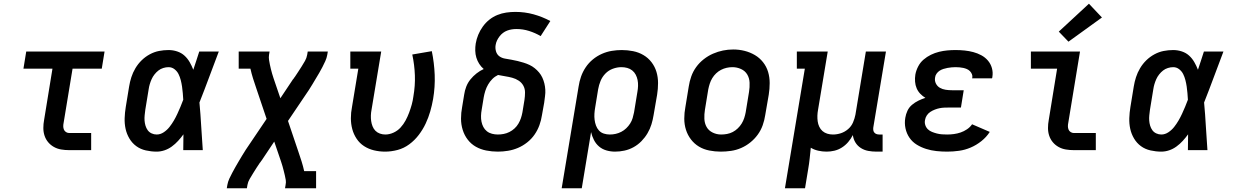

<svg xmlns="http://www.w3.org/2000/svg" viewBox="-20 -807 6640 1032"><path d="M352 0Q330 0 309 -3.5Q288 -7 270 -17Q252 -27 239 -42.5Q226 -58 219.5 -77.5Q213 -97 213 -119Q213 -141 217 -162L262 -438H106L121 -530H542L527 -438H370L322 -147Q320 -138 320 -128.5Q320 -119 323.5 -110.5Q327 -102 335 -97Q343 -92 352 -92H470V0Z M822 8Q793 8 764 1.5Q735 -5 712.5 -21.5Q690 -38 675.5 -62.5Q661 -87 655 -114.5Q649 -142 650 -172Q651 -202 656 -232L674 -342Q678 -367 686 -392Q694 -417 708 -440.5Q722 -464 741.5 -483Q761 -502 785 -515Q809 -528 834.5 -533Q860 -538 886 -538Q910 -538 932.5 -530.5Q955 -523 971.5 -508Q988 -493 999.5 -473Q1011 -453 1019 -432Q1027 -456 1035 -480.5Q1043 -505 1051 -530H1156Q1130 -462 1104.5 -393Q1079 -324 1052 -256Q1058 -192 1061.5 -128Q1065 -64 1070 0H965Q965 -21 965.5 -42.5Q966 -64 966 -85Q953 -67 937.5 -50Q922 -33 903.5 -19.5Q885 -6 864 1Q843 8 822 8ZM822 -84Q842 -84 860 -96Q878 -108 891 -124.5Q904 -141 914.5 -159Q925 -177 933.5 -195.5Q942 -214 950 -233Q958 -252 965 -271Q964 -289 962.5 -306.5Q961 -324 958.5 -341.5Q956 -359 951.5 -376.5Q947 -394 939.5 -409Q932 -424 918 -435Q904 -446 886 -446Q872 -446 857.5 -441.5Q843 -437 831.5 -428Q820 -419 810.5 -407Q801 -395 795 -381.5Q789 -368 785 -354.5Q781 -341 779 -327L761 -217Q759 -202 757.5 -187.5Q756 -173 757 -159Q758 -145 762 -131.5Q766 -118 774 -107Q782 -96 795 -90Q808 -84 822 -84Z M1199 205 1202 187Q1205 170 1212.5 153.5Q1220 137 1228.5 121.5Q1237 106 1245.5 90.5Q1254 75 1263.5 59.5Q1273 44 1282 28.5Q1291 13 1301 -2L1413 -168L1357 -334Q1348 -360 1340 -385.5Q1332 -411 1326 -438H1263V-530H1429L1426 -512Q1424 -498 1426 -485.5Q1428 -473 1430.5 -460.5Q1433 -448 1436 -436Q1439 -424 1442.5 -411.5Q1446 -399 1450 -387.5Q1454 -376 1458 -364L1487 -279L1551 -375Q1552 -377 1553.5 -379Q1555 -381 1557 -383Q1559 -385 1560 -387Q1561 -389 1562 -391H1563Q1573 -406 1582.5 -420.5Q1592 -435 1601.5 -450Q1611 -465 1619.5 -480Q1628 -495 1631 -512L1634 -530H1742L1739 -512Q1736 -495 1728.5 -478.5Q1721 -462 1713 -446.5Q1705 -431 1696 -415.5Q1687 -400 1677.5 -384.5Q1668 -369 1659 -353.5Q1650 -338 1640 -323L1528 -157L1584 9Q1593 35 1601 60.5Q1609 86 1615 113H1679V205H1512L1515 187Q1518 173 1516 160.5Q1514 148 1511 135.5Q1508 123 1505 111Q1502 99 1498.5 86.5Q1495 74 1491 62.5Q1487 51 1483 39L1454 -46L1390 50Q1389 52 1387.5 54Q1386 56 1384 58Q1383 60 1381.5 62Q1380 64 1379 66H1378Q1368 81 1358.5 95.5Q1349 110 1340 125Q1331 140 1322 155Q1313 170 1310 187L1307 205Z M2050 8Q2019 8 1990 1Q1961 -6 1937 -21.5Q1913 -37 1897 -61Q1881 -85 1873.5 -113Q1866 -141 1866 -171.5Q1866 -202 1872 -232L1906 -438H1863V-530H2029L1977 -217Q1974 -202 1973.5 -186.5Q1973 -171 1975 -156.5Q1977 -142 1982.5 -128Q1988 -114 1998 -104Q2008 -94 2022 -89Q2036 -84 2051 -84Q2073 -84 2095 -94Q2117 -104 2133 -121.5Q2149 -139 2160 -159.5Q2171 -180 2179 -201.5Q2187 -223 2193 -244.5Q2199 -266 2202 -289Q2212 -346 2210 -402Q2208 -458 2196 -514L2301 -532Q2314 -469 2316.5 -404.5Q2319 -340 2308 -275Q2302 -241 2292.5 -208Q2283 -175 2268 -143Q2253 -111 2231 -82Q2209 -53 2180 -31.5Q2151 -10 2117 -1Q2083 8 2050 8Z M2656 8Q2624 8 2593.5 2Q2563 -4 2537.5 -18.5Q2512 -33 2494 -56.5Q2476 -80 2467 -109Q2458 -138 2458 -169.5Q2458 -201 2464 -232L2475 -299Q2478 -320 2486 -341Q2494 -362 2508.5 -380Q2523 -398 2541.5 -412.5Q2560 -427 2580 -436Q2566 -448 2556 -463.5Q2546 -479 2540.5 -497Q2535 -515 2534.5 -534.5Q2534 -554 2537 -573Q2541 -597 2550.5 -620Q2560 -643 2575 -664Q2590 -685 2610 -701Q2630 -717 2653.5 -726.5Q2677 -736 2701.5 -739.5Q2726 -743 2750 -743Q2801 -743 2848 -730Q2895 -717 2938 -694L2886 -613Q2857 -630 2824 -640.5Q2791 -651 2756 -651Q2743 -651 2730.5 -649Q2718 -647 2706 -642.5Q2694 -638 2683.5 -630Q2673 -622 2665 -611.5Q2657 -601 2651.5 -589.5Q2646 -578 2644 -565Q2641 -548 2646 -531Q2651 -514 2664 -504.5Q2677 -495 2694.5 -492Q2712 -489 2729 -486Q2746 -483 2762.5 -479Q2779 -475 2795 -470Q2811 -465 2826 -458Q2841 -451 2854 -440.5Q2867 -430 2877.5 -417.5Q2888 -405 2895 -390Q2902 -375 2906 -358.5Q2910 -342 2911 -325Q2912 -308 2909.5 -290Q2907 -272 2905 -255L2893 -188Q2889 -161 2879.5 -134.5Q2870 -108 2853.5 -84Q2837 -60 2813.5 -41.5Q2790 -23 2764 -12Q2738 -1 2710.5 3.5Q2683 8 2656 8ZM2656 -84Q2671 -84 2687 -87Q2703 -90 2718 -97.5Q2733 -105 2745.5 -116.5Q2758 -128 2766.5 -142.5Q2775 -157 2780 -172Q2785 -187 2788 -203L2799 -270Q2802 -290 2802 -310Q2802 -330 2793 -346.5Q2784 -363 2768 -373.5Q2752 -384 2733.5 -389Q2715 -394 2695.5 -397Q2676 -400 2657 -404Q2640 -396 2626.5 -382.5Q2613 -369 2603.5 -352.5Q2594 -336 2588.5 -318.5Q2583 -301 2580 -284L2569 -217Q2566 -201 2565.5 -184.5Q2565 -168 2568 -153Q2571 -138 2578 -124.5Q2585 -111 2597 -101.5Q2609 -92 2624.5 -88Q2640 -84 2656 -84Z M2999 205 3090 -342Q3094 -369 3103 -395Q3112 -421 3128 -445Q3144 -469 3166.5 -487.5Q3189 -506 3215 -517.5Q3241 -529 3268 -533.5Q3295 -538 3322 -538Q3353 -538 3383 -532Q3413 -526 3438.5 -511Q3464 -496 3482 -472.5Q3500 -449 3508.5 -420.5Q3517 -392 3517 -360.5Q3517 -329 3512 -298L3493 -188Q3489 -163 3481.5 -138.5Q3474 -114 3460.5 -91Q3447 -68 3428 -48.5Q3409 -29 3385.5 -16Q3362 -3 3336.5 2.5Q3311 8 3286 8Q3262 8 3239.5 1.5Q3217 -5 3200 -19.5Q3183 -34 3172.5 -54.5Q3162 -75 3157 -97L3107 205ZM3258 -84Q3274 -84 3289.5 -87.5Q3305 -91 3319.5 -98.5Q3334 -106 3346 -117.5Q3358 -129 3367 -143Q3376 -157 3380.5 -172.5Q3385 -188 3388 -203L3406 -313Q3409 -329 3409.5 -345.5Q3410 -362 3407 -377Q3404 -392 3397 -405.5Q3390 -419 3378 -428.5Q3366 -438 3351 -442Q3336 -446 3320 -446Q3297 -446 3274 -437.5Q3251 -429 3234 -411.5Q3217 -394 3208 -372Q3199 -350 3195 -327L3179 -229Q3176 -212 3175 -195.5Q3174 -179 3176 -163Q3178 -147 3183.5 -132Q3189 -117 3199.5 -105.5Q3210 -94 3225.5 -89Q3241 -84 3258 -84Z M3854 8Q3823 8 3792.5 2Q3762 -4 3737 -19Q3712 -34 3694 -57.5Q3676 -81 3667 -109.5Q3658 -138 3658 -169.5Q3658 -201 3664 -232L3682 -342Q3686 -369 3695.5 -396Q3705 -423 3722 -446.5Q3739 -470 3762.5 -488.5Q3786 -507 3812.5 -518.5Q3839 -530 3866 -535.5Q3893 -541 3921 -541Q3953 -541 3982.5 -533.5Q4012 -526 4037.5 -511Q4063 -496 4081.5 -472.5Q4100 -449 4108.5 -420.5Q4117 -392 4117 -360.5Q4117 -329 4112 -298L4093 -188Q4089 -161 4079.5 -134Q4070 -107 4053 -83.5Q4036 -60 4013 -41.5Q3990 -23 3963.5 -11.5Q3937 0 3909 4Q3881 8 3854 8ZM3856 -84Q3872 -84 3888 -87Q3904 -90 3918.5 -97.5Q3933 -105 3945.5 -117Q3958 -129 3966.5 -143Q3975 -157 3980 -172Q3985 -187 3988 -203L4006 -313Q4010 -338 4009 -362.5Q4008 -387 3996.5 -406.5Q3985 -426 3963 -436Q3941 -446 3917 -446Q3901 -446 3885.5 -442.5Q3870 -439 3855.5 -431.5Q3841 -424 3829 -412.5Q3817 -401 3808.5 -387Q3800 -373 3795 -357.5Q3790 -342 3787 -327L3769 -217Q3765 -193 3766 -168.5Q3767 -144 3778 -124.5Q3789 -105 3810.5 -94.5Q3832 -84 3856 -84Q3856 -84 3856 -84Q3856 -84 3856 -84Z M4199 205 4306 -438H4263V-530H4429L4377 -217Q4374 -201 4373.5 -185.5Q4373 -170 4375 -155Q4377 -140 4383.5 -126Q4390 -112 4401 -102.5Q4412 -93 4426.5 -88.5Q4441 -84 4457 -84Q4479 -84 4500 -91Q4521 -98 4538.5 -113Q4556 -128 4565 -149Q4574 -170 4578 -191L4634 -530H4742L4674 -122Q4673 -114 4674 -107Q4675 -100 4679.5 -94.5Q4684 -89 4691 -86.5Q4698 -84 4706 -84H4724V8H4691Q4668 8 4646.5 4Q4625 0 4607 -11.5Q4589 -23 4578 -41Q4567 -59 4564 -81Q4554 -61 4539 -43.5Q4524 -26 4505 -14Q4486 -2 4465 3Q4444 8 4423 8Q4400 8 4378 3Q4356 -2 4338 -13Q4335 16 4332 45Q4329 74 4324 102L4307 205Z M5071 8Q5042 8 5013.5 5Q4985 2 4958 -6.5Q4931 -15 4907.5 -29.5Q4884 -44 4868.5 -66.5Q4853 -89 4847 -117Q4841 -145 4846 -174Q4849 -193 4857.5 -211.5Q4866 -230 4882 -243.5Q4898 -257 4916.5 -266Q4935 -275 4954 -281Q4939 -290 4926.5 -303Q4914 -316 4907 -332.5Q4900 -349 4898.5 -368Q4897 -387 4900 -406Q4904 -428 4915 -449.5Q4926 -471 4944 -486.5Q4962 -502 4983.5 -512.5Q5005 -523 5027.5 -528.5Q5050 -534 5072 -536Q5094 -538 5116 -538Q5141 -538 5165 -535.5Q5189 -533 5211.5 -527Q5234 -521 5254.5 -510Q5275 -499 5290 -481.5Q5305 -464 5311.5 -441Q5318 -418 5314 -394Q5314 -392 5313.5 -390Q5313 -388 5312 -386H5205Q5205 -387 5205.5 -387.5Q5206 -388 5206 -389Q5208 -399 5204 -408.5Q5200 -418 5193 -425Q5186 -432 5176.5 -436Q5167 -440 5157.5 -442Q5148 -444 5137.5 -445Q5127 -446 5116 -446Q5106 -446 5095 -445Q5084 -444 5073 -442Q5062 -440 5051 -436.5Q5040 -433 5030.5 -427Q5021 -421 5014 -411Q5007 -401 5006 -390Q5003 -373 5010.5 -358Q5018 -343 5032 -335Q5046 -327 5063 -324.5Q5080 -322 5097 -322H5160L5145 -229H5082Q5069 -229 5056 -228.5Q5043 -228 5030.5 -225.5Q5018 -223 5005 -218Q4992 -213 4980.5 -205.5Q4969 -198 4961.5 -186.5Q4954 -175 4952 -162Q4949 -148 4953.5 -134.5Q4958 -121 4967.5 -112Q4977 -103 4989.5 -98Q5002 -93 5015.5 -89.5Q5029 -86 5043 -85Q5057 -84 5071 -84Q5089 -84 5107.5 -86.5Q5126 -89 5143.5 -95Q5161 -101 5177.5 -112Q5194 -123 5205 -139L5300 -98Q5282 -70 5255 -48.5Q5228 -27 5197.5 -14Q5167 -1 5135 3.5Q5103 8 5071 8Z M5752 0Q5730 0 5709 -3.5Q5688 -7 5670 -17Q5652 -27 5639 -42.5Q5626 -58 5619.5 -77.5Q5613 -97 5613 -119Q5613 -141 5617 -162L5662 -438H5521V-530H5785L5722 -147Q5720 -138 5720 -128.5Q5720 -119 5723.5 -110.5Q5727 -102 5735 -97Q5743 -92 5752 -92H5870V0ZM5723 -583 5671 -637 5833 -787 5903 -713Z M6222 8Q6193 8 6164 1.5Q6135 -5 6112.5 -21.5Q6090 -38 6075.5 -62.5Q6061 -87 6055 -114.5Q6049 -142 6050 -172Q6051 -202 6056 -232L6074 -342Q6078 -367 6086 -392Q6094 -417 6108 -440.5Q6122 -464 6141.5 -483Q6161 -502 6185 -515Q6209 -528 6234.5 -533Q6260 -538 6286 -538Q6310 -538 6332.5 -530.5Q6355 -523 6371.5 -508Q6388 -493 6399.5 -473Q6411 -453 6419 -432Q6427 -456 6435 -480.5Q6443 -505 6451 -530H6556Q6530 -462 6504.5 -393Q6479 -324 6452 -256Q6458 -192 6461.5 -128Q6465 -64 6470 0H6365Q6365 -21 6365.5 -42.5Q6366 -64 6366 -85Q6353 -67 6337.5 -50Q6322 -33 6303.5 -19.5Q6285 -6 6264 1Q6243 8 6222 8ZM6222 -84Q6242 -84 6260 -96Q6278 -108 6291 -124.5Q6304 -141 6314.5 -159Q6325 -177 6333.5 -195.5Q6342 -214 6350 -233Q6358 -252 6365 -271Q6364 -289 6362.5 -306.5Q6361 -324 6358.5 -341.5Q6356 -359 6351.5 -376.5Q6347 -394 6339.5 -409Q6332 -424 6318 -435Q6304 -446 6286 -446Q6272 -446 6257.5 -441.5Q6243 -437 6231.5 -428Q6220 -419 6210.5 -407Q6201 -395 6195 -381.5Q6189 -368 6185 -354.5Q6181 -341 6179 -327L6161 -217Q6159 -202 6157.5 -187.5Q6156 -173 6157 -159Q6158 -145 6162 -131.5Q6166 -118 6174 -107Q6182 -96 6195 -90Q6208 -84 6222 -84Z"/></svg>

Font: Iosevka Curly Slab SmBdEx
Style: Italic
Weight: 600
Width: 7
Italic angle: -9°
Monospace: yes
Designer: Belleve Invis
Foundry: Belleve Invis
Version: Version 11.1.0; ttfautohint (v1.8.3)